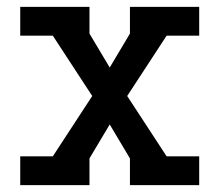

<svg xmlns="http://www.w3.org/2000/svg" viewBox="-20 -540 640 560"><path d="M39 0V-84H134L249 -260L134 -436H39V-520H241V-442L300 -343L359 -442V-520H561V-436H466L351 -260L466 -84H561V0H359V-78L300 -177L241 -78V0Z"/></svg>

Font: Iosevka HT Medium Extended
Style: Regular
Weight: 500
Width: 7
Monospace: yes
Designer: Belleve Invis
Foundry: Belleve Invis
Version: Version 32.3.0; ttfautohint (v1.8.4)